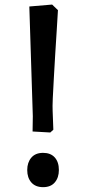

<svg xmlns="http://www.w3.org/2000/svg" viewBox="-20 -791 368 825"><path d="M196.2 -221.7 120 -226 121 -292 106 -763.1 204 -771.4 229 -747.4Q227 -709.6 223.7 -659.7Q220.4 -609.8 217.2 -556.6Q214.1 -503.4 211.3 -454.5Q208.5 -405.5 206.8 -368.5Q205.2 -331.4 206.2 -314L209.2 -233.7ZM165.2 13.2Q132.5 13.2 114.7 -7Q97 -27.2 97 -60.4Q97 -92.8 114.5 -113.5Q132.1 -134.2 165.2 -134.2Q197.6 -134.2 215.3 -114.5Q233 -94.7 233 -60.4Q233 -27.9 215.6 -7.4Q198.3 13.2 165.2 13.2Z"/></svg>

Font: Andada Pro
Style: Regular
Weight: 400
Designer: Carolina Giovagnoli
Foundry: Huerta Tipografica
Version: Version 3.003